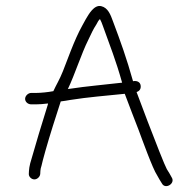

<svg xmlns="http://www.w3.org/2000/svg" viewBox="-20 -636 657 655"><path d="M84.7 -280H102.7C114 -280 127.7 -281 143.8 -283C143.7 -281 143.3 -279 142.5 -277C124.9 -221.7 99.3 -136.2 83.1 -79C80.6 -69 79.2 -60.3 78.8 -53L78.3 -43C77.7 -33.3 87.2 -24 97.3 -24C107.3 -24 116.7 -33.3 117.3 -43L117.8 -53C118.1 -58.3 119.4 -64.3 121.7 -71C123.5 -79.7 127.9 -96.3 134.8 -121C150.3 -175.9 170.7 -239.2 187.2 -290C197.9 -291.3 208.7 -293 219.5 -295C278.9 -304.5 343.4 -309.6 405.6 -316C420.3 -275.6 439.3 -228.6 453.1 -192C463.9 -163.1 501.2 -59.3 516 -38C522.3 -27.1 526.2 -19.1 532.5 -10C543.7 11.5 579.6 -9.9 565.6 -31C560 -40.8 556.3 -48.4 549.1 -59C545.4 -65.7 536.8 -86 523.3 -120C493.2 -197.2 474.1 -245.5 445.9 -322C456 -325.3 460.8 -332.3 460 -343C459 -356 447.3 -361.7 433.8 -359C411.6 -438.2 391.5 -493.9 365.5 -563C357.2 -585.8 348.5 -609.6 325.2 -615C300.9 -620.7 282.5 -587 272.9 -571C267.4 -561 267.4 -561 260.8 -549C246.7 -523.6 234.5 -495.6 221.2 -462C208.5 -429 208.5 -429 194.6 -393C183 -363.7 171.9 -346.9 162 -325C143.8 -321.4 117.6 -319 104.7 -319H86.7C76.4 -319 66.2 -309.6 65.7 -299.5C65.2 -289.4 74.4 -280 86.7 -280ZM211.4 -332C235.2 -381.5 257.5 -452.7 281.2 -500C292.9 -524.2 297 -534.5 309 -553C312.9 -560.8 315.9 -566.2 321 -571C324.6 -564.3 327.9 -556.7 330.8 -548C355.7 -478.1 374.4 -433.1 396.6 -354C335.3 -346.7 275.7 -342 217.5 -333C215.5 -333 213.5 -332.7 211.4 -332Z"/></svg>

Font: Just Breathe
Style: Obl1
Weight: 400
Foundry: Cannot Into Space Fonts
Version: Version 0.72